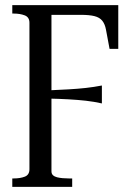

<svg xmlns="http://www.w3.org/2000/svg" viewBox="-20 -730 506 750"><path d="M181 -672V-61Q181 -51 187 -45.5Q193 -40 203 -37.5Q213 -35 225 -34Q237 -33 248 -33H262V0H28V-33H34Q59 -33 77 -40Q95 -47 95 -69V-641Q95 -663 76.5 -670Q58 -677 34 -677H28V-710H442V-539H408L394 -614Q390 -636 379.5 -649Q369 -662 349 -667Q329 -672 296 -672ZM168 -377Q213 -379 248.5 -381Q284 -383 315.5 -386.5Q347 -390 378 -396V-326Q347 -333 315.5 -336.5Q284 -340 248 -342Q212 -344 168 -345Z"/></svg>

Font: Roboto Serif 120pt ExtraCondensed
Style: Regular
Weight: 400
Width: 2
Designer: Greg Gazdowicz
Foundry: Commercial Type
Version: Version 1.008